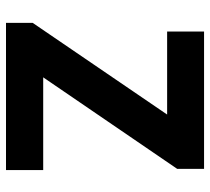

<svg xmlns="http://www.w3.org/2000/svg" viewBox="-50 -650 700 640"><g transform="rotate(90 300.0 -330.0)"><path d="M56.2 0V-88.9L361.8 -537.1H85V-660.2H543V-570.8L237.8 -124H546.9V0Z"/></g></svg>

Font: Office Code Pro Bold
Style: Regular
Weight: 700
Designer: Nathan Rutzky & Paul D. Hunt
Foundry: Adobe Systems Incorporated
Version: Version 1.004;PS 001.004;hotconv 1.0.70;makeotf.lib2.5.58329